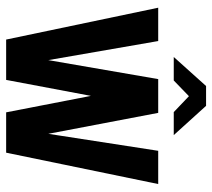

<svg xmlns="http://www.w3.org/2000/svg" viewBox="-53 -638 691 625"><g transform="rotate(90 292.5 -325.5)"><path d="M108.8 0 5.1 -495H113.6L175.7 -137.2L237.5 -495H347.4L415.6 -137.2L470.9 -495H579.1L477 0H345.7L292.1 -276L240.1 0ZM165.5 -545.6 260 -650.8H324.5L419.8 -545.6H344.9L293.1 -595L242 -545.6Z"/></g></svg>

Font: Alumni Sans Thin
Style: Regular
Weight: 100
Designer: Robert E. Leuschke
Foundry: Robert E. Leuschke
Version: Version 1.018